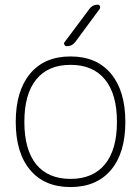

<svg xmlns="http://www.w3.org/2000/svg" viewBox="-20 -794 583 804"><path d="M445.3 -83Q384.8 -10.7 275.4 -10.7Q166 -10.7 106 -82.5Q45.9 -154.3 45.9 -283.7Q45.9 -413.1 106 -485.4Q166 -557.6 275.4 -557.6Q384.8 -557.6 444.8 -485.4Q504.9 -413.1 504.9 -283.7Q504.9 -154.3 445.3 -83ZM131.8 -105.5Q181.6 -44.9 275.4 -44.9Q369.1 -44.9 419.4 -106Q469.7 -167 469.7 -283.7Q469.7 -400.4 419.4 -461.4Q369.1 -522.5 275.4 -522.5Q181.6 -522.5 131.8 -461.4Q82 -400.4 82 -283.7Q82 -167 131.8 -105.5ZM259.8 -600.6Q252.9 -600.6 250 -606.4Q248 -609.4 248 -612.3Q248 -615.2 251 -618.2L354.5 -756.8Q367.2 -774.4 388.7 -774.4Q395.5 -774.4 398.4 -768.6Q399.4 -765.6 399.4 -763.7Q399.4 -759.8 397.5 -756.8L295.9 -619.1Q282.2 -600.6 259.8 -600.6Z"/></svg>

Font: Gen Jyuu Gothic ExtraLight
Style: Regular
Weight: 100
Designer: [Source Han Sans]
Ryoko NISHIZUKA  (kana & ideographs); Paul D. Hunt (Latin, Greek & Cyrillic); Wenlong ZHANG  (bopomofo
Version: Version 1.002.20150607